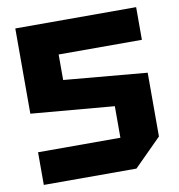

<svg xmlns="http://www.w3.org/2000/svg" viewBox="-79 -773 788 845"><g transform="rotate(-10 315.0 -350.0)"><path d="M585 -554H213V-440L585 -407V-122L463 0H49V-146H417V-287L45 -319V-700H585Z"/></g></svg>

Font: Tektur
Style: Bold
Weight: 700
Designer: Adam Jagosz
Foundry: Adam Jagosz
Version: Version 1.005;gftools[0.9.30]